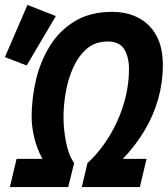

<svg xmlns="http://www.w3.org/2000/svg" viewBox="-84 -757 679 777"><path d="M-44 0 -17 -114H88Q66 -153 55 -198.5Q44 -244 44 -284Q44 -358 61.5 -433Q79 -508 117.5 -570.5Q156 -633 218.5 -671Q281 -709 370 -709Q429 -709 475 -685.5Q521 -662 548 -614.5Q575 -567 575 -493Q575 -423 556 -356Q537 -289 500.5 -228Q464 -167 413 -114H509L482 0H247L270 -97Q307 -131 337.5 -174Q368 -217 390.5 -266.5Q413 -316 425.5 -369.5Q438 -423 438 -478Q438 -526 419 -557.5Q400 -589 352 -589Q301 -589 267 -559.5Q233 -530 212 -483Q191 -436 182 -383Q173 -330 173 -283Q173 -233 183.5 -180.5Q194 -128 216 -97L192 0ZM24 -492 -64 -526 27 -737 142 -692Z"/></svg>

Font: Ubuntu Sans Mono
Style: Bold Italic
Weight: 700
Italic angle: -13.5°
Monospace: yes
Designer: Dalton Maag Ltd
Foundry: Dalton Maag Ltd
Version: Version 1.006